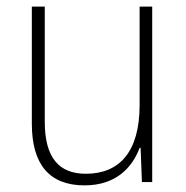

<svg xmlns="http://www.w3.org/2000/svg" viewBox="-20 -549 562 579"><path d="M439 -529H401V-232C401 -91 340 -25 239 -25C158 -25 115 -73 115 -182V-529H76V-176C76 -53 129 10 235 10C330 10 379 -44 401 -103H404L408 0H439Z"/></svg>

Font: Noto Sans Lao SemiCondensed ExtraLight
Style: Regular
Weight: 200
Width: 4
Designer: Monotype Design Team
Foundry: Monotype Imaging Inc.
Version: Version 2.003